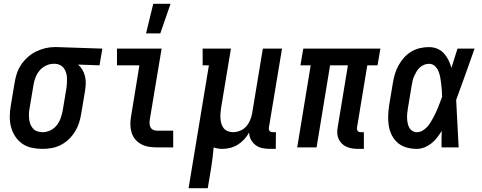

<svg xmlns="http://www.w3.org/2000/svg" viewBox="-20 -776 2540 1011"><path d="M204 8Q175 8 147 2Q119 -4 97 -19.5Q75 -35 60 -58Q45 -81 38 -107.5Q31 -134 31.5 -163Q32 -192 37 -221L57 -341Q61 -366 69 -390Q77 -414 91.5 -435.5Q106 -457 126 -475Q146 -493 169.5 -504.5Q193 -516 217.5 -522Q242 -528 266 -528H281L519 -520L504 -432L391 -436Q405 -424 414 -408.5Q423 -393 427.5 -375Q432 -357 431.5 -337.5Q431 -318 428 -299L408 -179Q404 -154 396.5 -130Q389 -106 375.5 -84Q362 -62 343 -43.5Q324 -25 301 -13Q278 -1 253 3.5Q228 8 204 8ZM205 -80Q225 -80 245 -89.5Q265 -99 278.5 -116Q292 -133 299 -153Q306 -173 310 -193L330 -313Q332 -327 332.5 -340.5Q333 -354 332.5 -367.5Q332 -381 328 -393.5Q324 -406 316.5 -416.5Q309 -427 297.5 -433Q286 -439 273 -440H261Q241 -440 221 -430Q201 -420 187.5 -403.5Q174 -387 166.5 -367Q159 -347 156 -327L136 -207Q133 -192 132.5 -177.5Q132 -163 133.5 -149Q135 -135 140 -122Q145 -109 154 -99Q163 -89 176.5 -84.5Q190 -80 205 -80Z M805 0Q783 0 762 -3.5Q741 -7 723 -17Q705 -27 692 -42.5Q679 -58 673 -77.5Q667 -97 666.5 -118.5Q666 -140 670 -162L714 -432H596V-520H831L769 -148Q767 -137 767.5 -126Q768 -115 772 -106.5Q776 -98 785 -93Q794 -88 805 -88H892V0ZM749 -600 787 -756H878L824 -600Z M973 215 1080 -432H1047V-520H1196L1144 -207Q1142 -193 1141 -178.5Q1140 -164 1141 -150.5Q1142 -137 1146 -123.5Q1150 -110 1158.5 -100Q1167 -90 1180 -85Q1193 -80 1207 -80Q1226 -80 1245 -88Q1264 -96 1277 -111Q1290 -126 1297.5 -144.5Q1305 -163 1308 -181L1364 -520H1465L1396 -105Q1395 -100 1396 -95Q1397 -90 1399.5 -86.5Q1402 -83 1407 -81.5Q1412 -80 1417 -80H1433L1432 8H1402Q1381 8 1361.5 4Q1342 0 1326.5 -11.5Q1311 -23 1301.5 -40.5Q1292 -58 1292 -79Q1282 -60 1266.5 -43Q1251 -26 1232.5 -14.5Q1214 -3 1193 2.5Q1172 8 1152 8Q1139 8 1127 6Q1115 4 1105 0Q1103 26 1099.5 53Q1096 80 1092 107L1074 215Z M1865 8Q1849 8 1834 5.5Q1819 3 1805 -3Q1791 -9 1780.5 -19.5Q1770 -30 1763.5 -43.5Q1757 -57 1756 -73Q1755 -89 1758 -105L1812 -432H1718L1647 0H1545L1616 -432H1562L1577 -520H1983L1968 -432H1914L1860 -105Q1859 -100 1860 -95Q1861 -90 1863.5 -86.5Q1866 -83 1870.5 -81.5Q1875 -80 1880 -80H1896V8Z M2175 8Q2148 8 2122 1Q2096 -6 2076 -22.5Q2056 -39 2044 -62.5Q2032 -86 2027.5 -112Q2023 -138 2024 -166Q2025 -194 2029 -221L2049 -341Q2053 -365 2060 -388Q2067 -411 2079 -432.5Q2091 -454 2108 -473Q2125 -492 2146 -504.5Q2167 -517 2191 -522.5Q2215 -528 2238 -528Q2262 -528 2282.5 -519.5Q2303 -511 2317.5 -495Q2332 -479 2341.5 -459.5Q2351 -440 2357 -419Q2365 -444 2373 -469.5Q2381 -495 2389 -520H2479Q2455 -453 2431 -385Q2407 -317 2382 -250Q2386 -188 2388.5 -125Q2391 -62 2395 0H2305Q2305 -22 2305 -43.5Q2305 -65 2306 -87Q2295 -69 2282 -52Q2269 -35 2252 -21.5Q2235 -8 2215 0Q2195 8 2175 8ZM2176 -80Q2190 -80 2203.5 -87.5Q2217 -95 2227.5 -106Q2238 -117 2246 -130Q2254 -143 2261.5 -156.5Q2269 -170 2275 -183.5Q2281 -197 2287 -211Q2293 -225 2297.5 -238.5Q2302 -252 2308 -266Q2308 -284 2306.5 -301Q2305 -318 2303 -335.5Q2301 -353 2298 -369.5Q2295 -386 2288.5 -401.5Q2282 -417 2269.5 -428.5Q2257 -440 2239 -440Q2226 -440 2213.5 -435Q2201 -430 2191 -421Q2181 -412 2174 -400.5Q2167 -389 2161.5 -377Q2156 -365 2153 -352.5Q2150 -340 2148 -327L2128 -207Q2126 -194 2124.5 -180.5Q2123 -167 2123.5 -154Q2124 -141 2126.5 -128Q2129 -115 2135 -104Q2141 -93 2151.5 -86.5Q2162 -80 2176 -80Z"/></svg>

Font: Iosevka Curly Slab Semibold
Style: Italic
Weight: 600
Italic angle: -9°
Monospace: yes
Designer: Belleve Invis
Foundry: Belleve Invis
Version: Version 22.1.2; ttfautohint (v1.8.4)